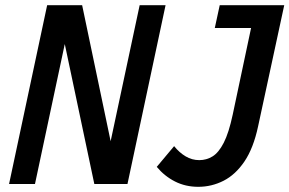

<svg xmlns="http://www.w3.org/2000/svg" viewBox="-20 -710 1117 741"><path d="M15 0 162 -690H297L407 -165L519 -690H619L472 0H344L230 -540L115 0ZM585 -66 652 -146Q672 -121 696.5 -106.5Q721 -92 749 -92Q777 -92 800.5 -106.5Q824 -121 843.5 -159Q863 -197 878 -267L949 -602H809L828 -690H1077L976 -222Q958 -138 923.5 -87Q889 -36 843 -12.5Q797 11 745 11Q696 11 655.5 -9.5Q615 -30 585 -66Z"/></svg>

Font: Radio Canada Condensed Medium
Style: Italic
Weight: 500
Width: 3
Italic angle: -12°
Designer: Charles Daoud, Etienne Aubert Bonn, Alexandre Saumier Demers, Jacques Le Bailly
Foundry: Radio-Canada
Version: Version 2.104; ttfautohint (v1.8.4.7-5d5b);gftools[0.9.28.de